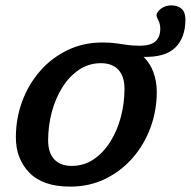

<svg xmlns="http://www.w3.org/2000/svg" viewBox="-20 -683 710 714"><path d="M563 -342Q563 -271.5 539.5 -208Q516 -144.5 472.8 -95.2Q429.5 -46 370.8 -17.5Q312 11 241 11Q139.5 11 89.2 -40.8Q39 -92.5 39 -172Q39 -242.5 62.5 -306Q86 -369.5 129 -418.8Q172 -468 231 -496.5Q290 -525 360.5 -525Q390 -525 411.5 -522Q433 -519 453.2 -516Q473.5 -513 498.5 -513Q541.5 -513 558.8 -529.8Q576 -546.5 576 -576Q576 -593.5 569 -607.2Q562 -621 562 -626Q562 -637.5 578 -650.2Q594 -663 617.5 -663Q640.5 -663 655 -650.5Q669.5 -638 669.5 -610.5Q669.5 -543 632 -506.2Q594.5 -469.5 514 -471.5Q539 -447 551 -413Q563 -379 563 -342ZM246.5 -66Q292 -66 328.2 -90.5Q364.5 -115 390.2 -156Q416 -197 429.5 -248.2Q443 -299.5 443 -353Q443 -399 420.2 -423.5Q397.5 -448 355.5 -448Q310 -448 273.8 -423.5Q237.5 -399 211.8 -358Q186 -317 172.5 -265.8Q159 -214.5 159 -161Q159 -115 181.8 -90.5Q204.5 -66 246.5 -66Z"/></svg>

Font: Newsreader 6pt Medium
Style: Italic
Weight: 500
Italic angle: -17°
Designer: Hugues Gentile
Foundry: Production Type
Version: Version 1.003; ttfautohint (v1.8.3)